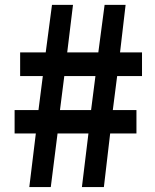

<svg xmlns="http://www.w3.org/2000/svg" viewBox="-20 -757 629 777"><path d="M98.6 0 125 -216.8H39.1V-311.5H135.7L153.3 -449.2H61.5V-544.9H165L190.4 -737.3H275.4L252 -544.9H377.9L403.3 -737.3H488.3L465.8 -544.9H554.7V-449.2H454.1L436.5 -311.5H532.2V-216.8H425.8L400.4 0H311.5L337.9 -216.8H212.9L185.5 0ZM222.7 -311.5H348.6L366.2 -449.2H240.2Z"/></svg>

Font: Gen Shin Gothic Bold
Style: Bold
Weight: 700
Designer: [Source Han Sans]
Ryoko NISHIZUKA  (kana & ideographs); Paul D. Hunt (Latin, Greek & Cyrillic); Wenlong ZHANG  (bopomofo
Version: Version 1.002.20150607